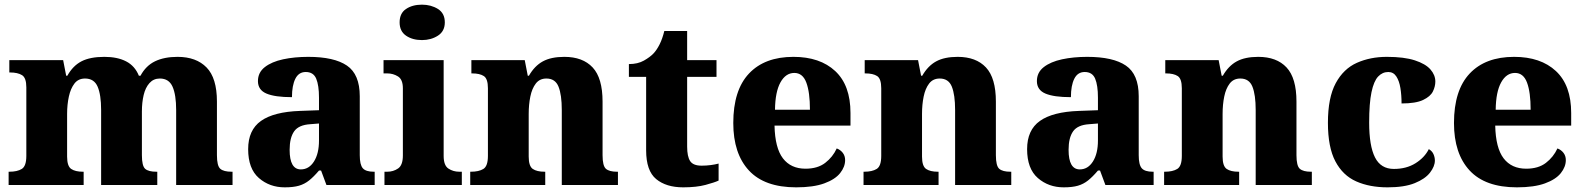

<svg xmlns="http://www.w3.org/2000/svg" viewBox="-20 -794 6802 824"><path d="M17 0V-57H20Q54 -57 73.5 -69Q93 -81 93 -125V-419Q93 -460 74.5 -471.5Q56 -483 23 -483H20V-536H251L264 -469H269Q293 -512 330 -531Q367 -550 428 -550Q484 -550 521.5 -530.5Q559 -511 576 -469H583Q606 -512 645.5 -531Q685 -550 742 -550Q822 -550 866.5 -504.5Q911 -459 911 -358V-128Q911 -82 925.5 -69.5Q940 -57 974 -57H978V0H736V-322Q736 -387 720.5 -422Q705 -457 666 -457Q639 -457 621.5 -437.5Q604 -418 596.5 -386Q589 -354 589 -316V-128Q589 -82 603 -69.5Q617 -57 651 -57H655V0H414V-322Q414 -387 399 -422Q384 -457 345 -457Q316 -457 299.5 -435.5Q283 -414 275.5 -379.5Q268 -345 268 -305V-122Q268 -81 285.5 -69Q303 -57 336 -57H339V0Z M1202 10Q1137 10 1091 -30Q1045 -70 1045 -154Q1045 -236 1100 -275Q1155 -314 1267 -318L1349 -321V-375Q1349 -428 1337 -456.5Q1325 -485 1292 -485Q1262 -485 1247.5 -456Q1233 -427 1233 -377Q1160 -377 1123.5 -392.5Q1087 -408 1087 -446Q1087 -483 1116.5 -506Q1146 -529 1195 -539.5Q1244 -550 1303 -550Q1414 -550 1469 -512.5Q1524 -475 1524 -381V-128Q1524 -87 1537 -72Q1550 -57 1584 -57H1588V0H1381L1358 -62H1349Q1326 -35 1306.5 -19.5Q1287 -4 1263 3Q1239 10 1202 10ZM1271 -67Q1306 -67 1327.5 -101Q1349 -135 1349 -191V-264L1312 -261Q1262 -258 1242.5 -230.5Q1223 -203 1223 -151Q1223 -67 1271 -67Z M1791 -622Q1750 -622 1722.5 -641Q1695 -660 1695 -698Q1695 -737 1722.5 -755.5Q1750 -774 1791 -774Q1830 -774 1859.5 -755.5Q1889 -737 1889 -698Q1889 -660 1859.5 -641Q1830 -622 1791 -622ZM1630 0V-57H1642Q1668 -57 1688.5 -71Q1709 -85 1709 -127V-415Q1709 -453 1688 -466Q1667 -479 1642 -479H1626V-536H1884V-125Q1884 -84 1904.5 -70.5Q1925 -57 1951 -57H1962V0Z M1998 0V-57H2001Q2035 -57 2054.5 -69Q2074 -81 2074 -125V-415Q2074 -456 2056.5 -467.5Q2039 -479 2006 -479H2003V-536H2232L2245 -469H2250Q2274 -511 2309.5 -530.5Q2345 -550 2402 -550Q2481 -550 2523.5 -504.5Q2566 -459 2566 -358V-128Q2566 -82 2580.5 -69.5Q2595 -57 2628 -57H2632V0H2391V-322Q2391 -387 2377 -422Q2363 -457 2325 -457Q2296 -457 2279.5 -435.5Q2263 -414 2256 -379.5Q2249 -345 2249 -305V-122Q2249 -81 2266.5 -69Q2284 -57 2317 -57H2320V0Z M2912 10Q2839 10 2796 -25.5Q2753 -61 2753 -149V-464H2679V-519Q2717 -519 2743.5 -534Q2770 -549 2785 -565Q2799 -580 2811 -604Q2823 -628 2831 -661H2929V-536H3055V-464H2929V-165Q2929 -122 2942 -102.5Q2955 -83 2991 -83Q3011 -83 3030 -85.5Q3049 -88 3064 -92V-19Q3047 -11 3008 -0.5Q2969 10 2912 10Z M3397 10Q3261 10 3194 -62.5Q3127 -135 3127 -266Q3127 -407 3194.5 -478.5Q3262 -550 3385 -550Q3499 -550 3564.5 -489Q3630 -428 3630 -309V-255H3304Q3306 -159 3340 -114.5Q3374 -70 3437 -70Q3489 -70 3521.5 -95Q3554 -120 3571 -157Q3587 -151 3597 -138Q3607 -125 3607 -107Q3607 -78 3585.5 -51Q3564 -24 3517.5 -7Q3471 10 3397 10ZM3456 -323Q3456 -398 3440.5 -439.5Q3425 -481 3389 -481Q3352 -481 3329.5 -440.5Q3307 -400 3306 -323Z M3686 0V-57H3689Q3723 -57 3742.5 -69Q3762 -81 3762 -125V-415Q3762 -456 3744.5 -467.5Q3727 -479 3694 -479H3691V-536H3920L3933 -469H3938Q3962 -511 3997.5 -530.5Q4033 -550 4090 -550Q4169 -550 4211.5 -504.5Q4254 -459 4254 -358V-128Q4254 -82 4268.5 -69.5Q4283 -57 4316 -57H4320V0H4079V-322Q4079 -387 4065 -422Q4051 -457 4013 -457Q3984 -457 3967.5 -435.5Q3951 -414 3944 -379.5Q3937 -345 3937 -305V-122Q3937 -81 3954.5 -69Q3972 -57 4005 -57H4008V0Z M4545 10Q4480 10 4434 -30Q4388 -70 4388 -154Q4388 -236 4443 -275Q4498 -314 4610 -318L4692 -321V-375Q4692 -428 4680 -456.5Q4668 -485 4635 -485Q4605 -485 4590.5 -456Q4576 -427 4576 -377Q4503 -377 4466.5 -392.5Q4430 -408 4430 -446Q4430 -483 4459.5 -506Q4489 -529 4538 -539.5Q4587 -550 4646 -550Q4757 -550 4812 -512.5Q4867 -475 4867 -381V-128Q4867 -87 4880 -72Q4893 -57 4927 -57H4931V0H4724L4701 -62H4692Q4669 -35 4649.5 -19.5Q4630 -4 4606 3Q4582 10 4545 10ZM4614 -67Q4649 -67 4670.5 -101Q4692 -135 4692 -191V-264L4655 -261Q4605 -258 4585.5 -230.5Q4566 -203 4566 -151Q4566 -67 4614 -67Z M4976 0V-57H4979Q5013 -57 5032.5 -69Q5052 -81 5052 -125V-415Q5052 -456 5034.5 -467.5Q5017 -479 4984 -479H4981V-536H5210L5223 -469H5228Q5252 -511 5287.5 -530.5Q5323 -550 5380 -550Q5459 -550 5501.5 -504.5Q5544 -459 5544 -358V-128Q5544 -82 5558.5 -69.5Q5573 -57 5606 -57H5610V0H5369V-322Q5369 -387 5355 -422Q5341 -457 5303 -457Q5274 -457 5257.5 -435.5Q5241 -414 5234 -379.5Q5227 -345 5227 -305V-122Q5227 -81 5244.5 -69Q5262 -57 5295 -57H5298V0Z M5935 10Q5858 10 5800.5 -15.5Q5743 -41 5711 -101.5Q5679 -162 5679 -267Q5679 -375 5712.5 -437Q5746 -499 5803.5 -524.5Q5861 -550 5932 -550Q6006 -550 6052 -535Q6098 -520 6119 -496Q6140 -472 6140 -444Q6140 -423 6129.5 -401.5Q6119 -380 6087.5 -365Q6056 -350 5995 -350Q5995 -386 5990 -416.5Q5985 -447 5972.5 -466Q5960 -485 5938 -485Q5913 -485 5894.5 -465.5Q5876 -446 5866 -398.5Q5856 -351 5856 -268Q5856 -168 5881 -118.5Q5906 -69 5962 -69Q6016 -69 6055 -93.5Q6094 -118 6112 -154Q6126 -146 6132 -132.5Q6138 -119 6138 -105Q6138 -80 6117 -53Q6096 -26 6051.5 -8Q6007 10 5935 10Z M6490 10Q6354 10 6287 -62.5Q6220 -135 6220 -266Q6220 -407 6287.5 -478.5Q6355 -550 6478 -550Q6592 -550 6657.5 -489Q6723 -428 6723 -309V-255H6397Q6399 -159 6433 -114.5Q6467 -70 6530 -70Q6582 -70 6614.5 -95Q6647 -120 6664 -157Q6680 -151 6690 -138Q6700 -125 6700 -107Q6700 -78 6678.5 -51Q6657 -24 6610.5 -7Q6564 10 6490 10ZM6549 -323Q6549 -398 6533.5 -439.5Q6518 -481 6482 -481Q6445 -481 6422.5 -440.5Q6400 -400 6399 -323Z"/></svg>

Font: Noto Serif Tamil ExtraBold
Style: Italic
Weight: 800
Italic angle: -12°
Designer: Indian Type Foundry, Tom Grace, and the Monotype Design Team
Foundry: Monotype Imaging Inc.
Version: Version 2.003; ttfautohint (v1.8.4.7-5d5b)